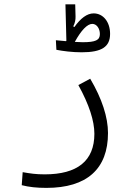

<svg xmlns="http://www.w3.org/2000/svg" viewBox="-20 -659 626 901"><path d="M197.8 222.7C387.7 222.7 486.8 133.8 486.8 -34.7C486.8 -108.9 458.5 -196.3 403.3 -289.6L347.7 -259.8C398.4 -168 422.9 -91.3 422.9 -31.2C422.9 96.2 342.8 159.2 189.9 159.2C147.9 159.2 123 155.3 86.4 148.9L82 210C116.2 218.8 152.3 222.7 197.8 222.7ZM363.3 -413.6C457 -413.6 496.6 -439 496.6 -500C496.6 -556.6 463.9 -596.2 419.4 -596.2C388.2 -596.2 357.9 -572.8 329.1 -532.2L323.7 -535.2C332 -550.8 335 -566.9 334.5 -581.5L333 -638.7H287.1L291.5 -468.3C291 -467.3 290.5 -466.3 290 -465.8C271.5 -467.3 253.9 -469.2 242.2 -470.2L244.6 -425.3C274.9 -419.4 318.4 -413.6 363.3 -413.6ZM331.1 -462.4C360.8 -516.6 389.6 -546.9 413.1 -546.9C433.6 -546.9 448.7 -525.4 448.7 -499C448.7 -470.7 428.7 -460.9 367.7 -460.9C358.4 -460.9 345.2 -461.4 331.1 -462.4Z"/></svg>

Font: Cascadia Code PL Light
Style: Regular
Weight: 300
Monospace: yes
Designer: Aaron Bell
Foundry: Saja Typeworks
Version: Version 2404.023